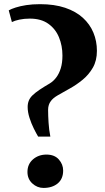

<svg xmlns="http://www.w3.org/2000/svg" viewBox="-20 -916 514 944"><path d="M167.5 -244.5Q158.5 -259.5 146.2 -284Q134 -308.5 125 -336.8Q116 -365 116 -390Q116 -407.5 121.8 -421.5Q127.5 -435.5 140.5 -448Q153.5 -460.5 174.2 -474.5Q195 -488.5 225 -506Q243 -517 257 -535.8Q271 -554.5 279 -581Q287 -607.5 287 -643Q287 -691 270 -732.5Q253 -774 217.5 -799.2Q182 -824.5 126.5 -824.5Q98.5 -824.5 75.2 -819.5Q52 -814.5 38.5 -807.5L23 -865Q35 -872 56.8 -879Q78.5 -886 108.8 -890.8Q139 -895.5 177 -895.5Q247.5 -895.5 300.2 -877.8Q353 -860 387.5 -828.5Q422 -797 439.2 -755.5Q456.5 -714 456.5 -666Q456.5 -618 436.5 -583.2Q416.5 -548.5 386.2 -523.8Q356 -499 323.5 -481Q291 -463 265 -448Q239 -433 229 -417.5Q223.5 -410.5 220 -399.8Q216.5 -389 216.5 -376Q216.5 -347.5 218.8 -312.5Q221 -277.5 227.5 -244.5ZM194 8Q163 8 139 -14Q115 -36 115 -70.5Q115 -109 142.2 -132.5Q169.5 -156 208.5 -156Q248 -156 269.2 -132Q290.5 -108 290.5 -77.5Q290.5 -36.5 263.8 -14.2Q237 8 194 8Z"/></svg>

Font: Merriweather 96pt Black
Style: Regular
Weight: 900
Version: Version 2.100